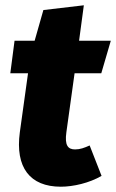

<svg xmlns="http://www.w3.org/2000/svg" viewBox="-20 -687 439 726"><path d="M264 -122C237 -122 224 -137 231 -187L262 -410H363L399 -533H279L297 -667L144 -649L111 -533H35L19 -410H86L55 -187C37 -54 93 19 210 19C257 19 318 5 364 -22L319 -137C299 -128 283 -122 264 -122Z"/></svg>

Font: Fira Sans ExtraBold
Style: Italic
Weight: 800
Italic angle: -8°
Designer: bBox Type GmbH & Carrois Corporate GbR & Edenspiekermann AG
Foundry: bBox Type GmbH & Carrois Corporate GbR & Edenspiekermann AG
Version: Version 4.301;PS 004.301;hotconv 1.0.88;makeotf.lib2.5.64775